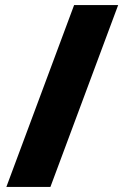

<svg xmlns="http://www.w3.org/2000/svg" viewBox="-20 -978 485 754"><path d="M5 -244 271 -958H444L178 -244Z"/></svg>

Font: Noto Sans Khmer UI SemiCondensed Black
Style: Regular
Weight: 900
Width: 4
Designer: Danh Hong and the Monotype Design Team
Foundry: Monotype Imaging Inc.
Version: Version 2.002; ttfautohint (v1.8.4.7-5d5b)